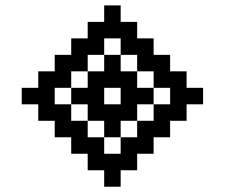

<svg xmlns="http://www.w3.org/2000/svg" viewBox="-20 -708 852 728"><path d="M62.5 -375H125V-312.5H62.5ZM125 -437.5H187.5V-375H125ZM125 -375H187.5V-312.5H125ZM125 -312.5H187.5V-250H125ZM250 -375H312.5V-312.5H250ZM625 -375H687.5V-312.5H625ZM500 -375H562.5V-312.5H500ZM437.5 -687.5V-625H375V-687.5ZM500 -625V-562.5H437.5V-625ZM437.5 -625V-562.5H375V-625ZM375 -625V-562.5H312.5V-625ZM562.5 -562.5V-500H500V-562.5ZM500 -562.5V-500H437.5V-562.5ZM375 -562.5V-500H312.5V-562.5ZM312.5 -562.5V-500H250V-562.5ZM437.5 0H375V-62.5H437.5ZM500 -62.5H437.5V-125H500ZM437.5 -62.5H375V-125H437.5ZM375 -62.5H312.5V-125H375ZM562.5 -125H500V-187.5H562.5ZM500 -125H437.5V-187.5H500ZM375 -125H312.5V-187.5H375ZM312.5 -125H250V-187.5H312.5ZM562.5 -500H625V-437.5H562.5ZM562.5 -437.5H625V-375H562.5ZM562.5 -312.5H625V-250H562.5ZM562.5 -250H625V-187.5H562.5ZM625 -312.5H687.5V-250H625ZM625 -437.5H687.5V-375H625ZM687.5 -375H750V-312.5H687.5ZM187.5 -500H250V-437.5H187.5ZM187.5 -437.5H250V-375H187.5ZM187.5 -312.5H250V-250H187.5ZM187.5 -250H250V-187.5H187.5ZM312.5 -437.5H375V-375H312.5ZM312.5 -312.5H375V-250H312.5ZM437.5 -312.5H500V-250H437.5ZM437.5 -437.5H500V-375H437.5ZM250 -500H312.5V-437.5H250ZM500 -500H562.5V-437.5H500ZM500 -250H562.5V-187.5H500ZM250 -250H312.5V-187.5H250ZM375 -250H437.5V-187.5H375ZM375 -312.5H437.5V-250H375ZM437.5 -375H500V-312.5H437.5ZM375 -437.5H437.5V-375H375ZM312.5 -375H375V-312.5H312.5ZM375 -500H437.5V-437.5H375Z"/></svg>

Font: Yarndings 12
Style: Regular
Weight: 400
Designer: Sarah Cadigan-Fried
Version: Version 1.000; ttfautohint (v1.8.4.7-5d5b)